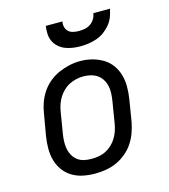

<svg xmlns="http://www.w3.org/2000/svg" viewBox="-112 -839 825 936"><g transform="rotate(-15 300.0 -371.0)"><path d="M253 8Q222 8 192.5 2Q163 -4 138 -19Q113 -34 96 -57.5Q79 -81 71 -109Q63 -137 63 -168Q63 -199 68 -230L87 -340Q91 -367 100.5 -393.5Q110 -420 126 -444Q142 -468 165 -487Q188 -506 214.5 -517.5Q241 -529 268 -535Q295 -541 323 -541Q354 -541 383 -533.5Q412 -526 437 -511Q462 -496 479 -472.5Q496 -449 504 -421Q512 -393 512 -362Q512 -331 507 -300L489 -190Q484 -163 474.5 -136.5Q465 -110 449 -86Q433 -62 410 -43Q387 -24 361 -12.5Q335 -1 307.5 3.5Q280 8 253 8ZM254 -66Q273 -66 291 -69Q309 -72 326 -80.5Q343 -89 357.5 -102.5Q372 -116 382 -132.5Q392 -149 398 -166.5Q404 -184 407 -202L425 -312Q428 -331 429 -350Q430 -369 426 -387Q422 -405 412.5 -420.5Q403 -436 388.5 -446Q374 -456 356 -460.5Q338 -465 319 -465Q301 -465 283 -461Q265 -457 248 -448.5Q231 -440 217 -426.5Q203 -413 193 -397Q183 -381 177 -363.5Q171 -346 168 -328L150 -218Q147 -199 146.5 -180Q146 -161 149.5 -143.5Q153 -126 162 -110.5Q171 -95 185 -84.5Q199 -74 217 -70Q235 -66 254 -66ZM345 -610Q325 -610 305 -613Q285 -616 267.5 -623Q250 -630 235.5 -643Q221 -656 213 -673Q205 -690 204 -710Q203 -730 206 -750H290Q287 -736 290.5 -722Q294 -708 304 -699Q314 -690 328 -687Q342 -684 357 -684Q372 -684 387 -687Q402 -690 415 -699Q428 -708 436 -721.5Q444 -735 446 -750H530Q526 -729 518.5 -709.5Q511 -690 497 -673Q483 -656 465 -643Q447 -630 426.5 -623Q406 -616 385.5 -613Q365 -610 345 -610Z"/></g></svg>

Font: Iosevka Curly Slab ExObl
Style: Regular
Weight: 400
Width: 7
Italic angle: -9°
Monospace: yes
Designer: Belleve Invis
Foundry: Belleve Invis
Version: Version 11.1.0; ttfautohint (v1.8.3)